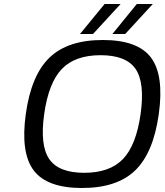

<svg xmlns="http://www.w3.org/2000/svg" viewBox="-20 -920 825 960"><path d="M227.5 -632Q319 -720 494 -720Q669 -720 735 -632Q801 -544 774 -350Q747 -156 656 -68Q565 20 390 20Q215 20 148.5 -68Q82 -156 109 -350Q136 -544 227.5 -632ZM658 -575Q611 -644 483 -644Q355 -644 289 -575Q223 -506 201 -350Q179 -194 226 -125Q273 -56 401 -56Q529 -56 595 -125Q661 -194 683 -350Q705 -506 658 -575ZM380 -750 503 -900H583L445 -750ZM542 -750 664 -900H744L606 -750Z"/></svg>

Font: Fivo Sans Modern
Style: Italic
Weight: 400
Designer: Alexander Slobzheninov
Foundry: Alexander Slobzheninov
Version: 1.0